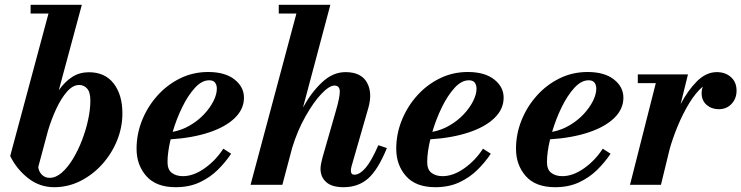

<svg xmlns="http://www.w3.org/2000/svg" viewBox="-20 -770 3089 800"><path d="M182 -713.5H107.5V-750H321L225 -394Q250.5 -430 281 -449.5Q311.5 -469 350.5 -469Q417.5 -469 453.8 -422Q490 -375 490 -297.5Q490 -239 467.5 -184Q445 -129 405.5 -85.2Q366 -41.5 314.8 -15.8Q263.5 10 205.5 10Q145 10 97 -27.8Q49 -65.5 22.5 -120ZM139.5 -74.5Q141 -56 154 -42.5Q167 -29 187 -29Q212.5 -29 237 -50.2Q261.5 -71.5 283 -106.5Q304.5 -141.5 321 -184Q337.5 -226.5 347 -270Q356.5 -313.5 356.5 -350.5Q356.5 -386.5 342.8 -401.2Q329 -416 310 -416Q284 -416 259.8 -388.8Q235.5 -361.5 215 -317.8Q194.5 -274 180 -225.5Z M678 -94.5Q678 -63 696.2 -49.5Q714.5 -36 742 -36Q786 -36 832.2 -68.5Q878.5 -101 910.5 -150.5L943 -129.5Q919.5 -94 887 -62Q854.5 -30 811.2 -10Q768 10 712 10Q630.5 10 589.8 -36.2Q549 -82.5 549 -150Q549 -211.5 572 -268.8Q595 -326 635.8 -371.5Q676.5 -417 730.5 -443.5Q784.5 -470 847 -470Q917.5 -470 957 -439Q996.5 -408 996.5 -363Q996.5 -315.5 958.5 -278.5Q920.5 -241.5 851.8 -218.5Q783 -195.5 691 -189.5Q678 -135 678 -94.5ZM851.5 -435.5Q821 -435.5 792 -403.8Q763 -372 739 -322.8Q715 -273.5 699.5 -220.5Q738.5 -228 772 -247.8Q805.5 -267.5 830.5 -294.2Q855.5 -321 869.5 -349Q883.5 -377 883.5 -400.5Q883.5 -416 876 -425.8Q868.5 -435.5 851.5 -435.5Z M1379.5 -308Q1396.5 -366.5 1395.8 -390Q1395 -413.5 1373.5 -413.5Q1352 -413.5 1319 -378.8Q1286 -344 1252.8 -285Q1219.5 -226 1197.5 -154.5L1156.5 0H1024L1215 -713.5H1141.5V-750H1356.5L1242.5 -322Q1277 -385 1322 -427.2Q1367 -469.5 1419.5 -469.5Q1484.5 -469.5 1508.8 -426.5Q1533 -383.5 1514.5 -319.5L1445 -78Q1442 -67.5 1442 -59.5Q1442 -42 1456.5 -42Q1478.5 -42 1503 -70.2Q1527.5 -98.5 1556.5 -165L1592 -153Q1555 -62.5 1513.8 -26.2Q1472.5 10 1411.5 10Q1363 10 1339.2 -11.2Q1315.5 -32.5 1315.5 -66.5Q1315.5 -76.5 1318 -89.2Q1320.5 -102 1324 -114.5Z M1760 -94.5Q1760 -63 1778.2 -49.5Q1796.5 -36 1824 -36Q1868 -36 1914.2 -68.5Q1960.5 -101 1992.5 -150.5L2025 -129.5Q2001.5 -94 1969 -62Q1936.5 -30 1893.2 -10Q1850 10 1794 10Q1712.5 10 1671.8 -36.2Q1631 -82.5 1631 -150Q1631 -211.5 1654 -268.8Q1677 -326 1717.8 -371.5Q1758.5 -417 1812.5 -443.5Q1866.5 -470 1929 -470Q1999.5 -470 2039 -439Q2078.5 -408 2078.5 -363Q2078.5 -315.5 2040.5 -278.5Q2002.5 -241.5 1933.8 -218.5Q1865 -195.5 1773 -189.5Q1760 -135 1760 -94.5ZM1933.5 -435.5Q1903 -435.5 1874 -403.8Q1845 -372 1821 -322.8Q1797 -273.5 1781.5 -220.5Q1820.5 -228 1854 -247.8Q1887.5 -267.5 1912.5 -294.2Q1937.5 -321 1951.5 -349Q1965.5 -377 1965.5 -400.5Q1965.5 -416 1958 -425.8Q1950.5 -435.5 1933.5 -435.5Z M2259 -94.5Q2259 -63 2277.2 -49.5Q2295.5 -36 2323 -36Q2367 -36 2413.2 -68.5Q2459.5 -101 2491.5 -150.5L2524 -129.5Q2500.5 -94 2468 -62Q2435.5 -30 2392.2 -10Q2349 10 2293 10Q2211.5 10 2170.8 -36.2Q2130 -82.5 2130 -150Q2130 -211.5 2153 -268.8Q2176 -326 2216.8 -371.5Q2257.5 -417 2311.5 -443.5Q2365.5 -470 2428 -470Q2498.5 -470 2538 -439Q2577.5 -408 2577.5 -363Q2577.5 -315.5 2539.5 -278.5Q2501.5 -241.5 2432.8 -218.5Q2364 -195.5 2272 -189.5Q2259 -135 2259 -94.5ZM2432.5 -435.5Q2402 -435.5 2373 -403.8Q2344 -372 2320 -322.8Q2296 -273.5 2280.5 -220.5Q2319.5 -228 2353 -247.8Q2386.5 -267.5 2411.5 -294.2Q2436.5 -321 2450.5 -349Q2464.5 -377 2464.5 -400.5Q2464.5 -416 2457 -425.8Q2449.5 -435.5 2432.5 -435.5Z M2712.5 -423.5H2637.5V-460H2846.5L2816 -336Q2846 -393.5 2884.2 -431.5Q2922.5 -469.5 2966.5 -469.5Q3002.5 -469.5 3025.8 -448.5Q3049 -427.5 3049 -392.5Q3049 -359.5 3028.2 -337.2Q3007.5 -315 2975 -315Q2945 -315 2924.2 -333Q2903.5 -351 2903.5 -381Q2903.5 -396.5 2908.5 -409.5Q2878.5 -384 2851.5 -339.5Q2824.5 -295 2803.5 -244Q2782.5 -193 2770 -148L2734 0H2605Z"/></svg>

Font: Bodoni* 06pt
Style: Bold Italic
Weight: 700
Italic angle: -13°
Version: Version 2.3